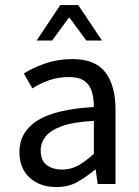

<svg xmlns="http://www.w3.org/2000/svg" viewBox="-20 -735 554 767"><path d="M204.6 12.2Q139.6 12.2 98.6 -25.1Q57.6 -62.5 57.6 -127.9Q57.6 -207 128.2 -252.7Q198.7 -298.3 355 -307.6Q355 -343.8 346.4 -370.6Q337.9 -397.5 316.2 -412.4Q294.4 -427.2 255.4 -427.2Q213.4 -427.2 176 -414.3Q138.7 -401.4 109.4 -381.8L75.2 -441.4Q109.9 -463.9 160.6 -481.4Q211.4 -499 270 -499Q360.4 -499 400.9 -446Q441.4 -393.1 441.4 -297.4V0H370.1L362.3 -57.6H360.4Q325.7 -28.8 289.8 -8.3Q253.9 12.2 204.6 12.2ZM228.5 -57.6Q263.2 -57.6 292.5 -74Q321.8 -90.3 355 -120.6V-252Q273.9 -248 227.5 -231.2Q181.2 -214.4 161.9 -189.2Q142.6 -164.1 142.6 -133.8Q142.6 -93.8 166.7 -75.7Q190.9 -57.6 228.5 -57.6ZM126.5 -573.2 220.7 -714.8H292.5L387.2 -573.2H324.7L258.3 -663.6H254.4L188.5 -573.2Z"/></svg>

Font: Varta Medium
Style: Regular
Weight: 500
Designer: Joana Correia, Viktoriya Grabowska, Eben Sorkin
Foundry: Sorkin Type Co.
Version: Version 1.004